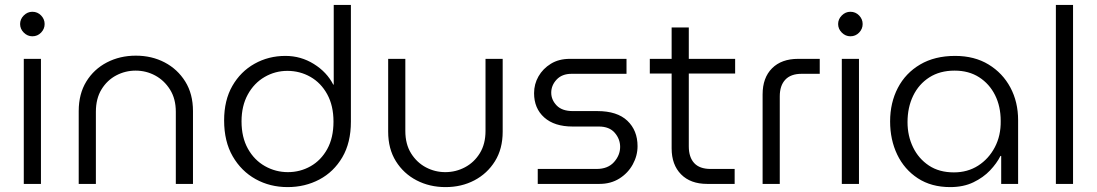

<svg xmlns="http://www.w3.org/2000/svg" viewBox="-20 -750 4473 783"><path d="M77 0V-510H147V0ZM112 -602Q92 -602 77 -617Q62 -632 62 -652Q62 -672 77 -687Q92 -702 112 -702Q133 -702 147.5 -687Q162 -672 162 -652Q162 -632 147.5 -617Q133 -602 112 -602Z M301 0V-297Q301 -367 332 -417.5Q363 -468 416 -495.5Q469 -523 534 -523Q599 -523 651.5 -495.5Q704 -468 735.5 -417.5Q767 -367 767 -297V0H697V-294Q697 -347 673.5 -384.5Q650 -422 613 -442Q576 -462 533 -462Q491 -462 454 -442.5Q417 -423 394 -385.5Q371 -348 371 -294V0Z M1153 13Q1224 13 1282.5 -18Q1341 -49 1376 -108.5Q1411 -168 1411 -254V-730H1341V-405H1339Q1313 -456 1260 -489Q1207 -522 1144 -522Q1075 -522 1018 -490Q961 -458 927.5 -399.5Q894 -341 894 -259Q894 -173 929 -112.5Q964 -52 1022.5 -19.5Q1081 13 1153 13ZM1154 -48Q1104 -48 1060.5 -72.5Q1017 -97 991 -143.5Q965 -190 965 -255Q965 -318 990.5 -364.5Q1016 -411 1059 -436Q1102 -461 1152 -461Q1203 -461 1246 -436.5Q1289 -412 1314.5 -365.5Q1340 -319 1340 -254Q1340 -188 1314.5 -142Q1289 -96 1246.5 -72Q1204 -48 1154 -48Z M1797 13Q1732 13 1679 -14.5Q1626 -42 1594.5 -92.5Q1563 -143 1563 -213V-510H1633V-216Q1633 -162 1656.5 -124.5Q1680 -87 1717 -67.5Q1754 -48 1796 -48Q1839 -48 1876.5 -68Q1914 -88 1937 -125.5Q1960 -163 1960 -216V-510H2030V-213Q2030 -143 1998.5 -92.5Q1967 -42 1914.5 -14.5Q1862 13 1797 13Z M2173 0V-61H2413Q2459 -61 2484 -89Q2509 -117 2509 -151Q2509 -183 2487 -208.5Q2465 -234 2422 -234H2315Q2241 -234 2199.5 -271Q2158 -308 2158 -370Q2158 -407 2176 -438.5Q2194 -470 2226.5 -490Q2259 -510 2304 -510H2535V-449H2311Q2272 -449 2250 -425.5Q2228 -402 2228 -372Q2228 -343 2250 -320Q2272 -297 2316 -297H2416Q2497 -297 2538.5 -257.5Q2580 -218 2580 -154Q2580 -115 2560.5 -79.5Q2541 -44 2506 -22Q2471 0 2425 0Z M2864 0Q2796 0 2757.5 -39Q2719 -78 2719 -145V-450H2630V-510H2719V-638H2789V-510H2978V-450H2789V-153Q2789 -109 2811 -85Q2833 -61 2878 -61H2976V0Z M3090 0V-365Q3090 -433 3128.5 -471.5Q3167 -510 3235 -510H3323V-449H3249Q3205 -449 3182.5 -425Q3160 -401 3160 -357V0Z M3413 0V-510H3483V0ZM3448 -602Q3428 -602 3413 -617Q3398 -632 3398 -652Q3398 -672 3413 -687Q3428 -702 3448 -702Q3469 -702 3483.5 -687Q3498 -672 3498 -652Q3498 -632 3483.5 -617Q3469 -602 3448 -602Z M3855 13Q3778 13 3723 -23Q3668 -59 3639 -119.5Q3610 -180 3610 -255Q3610 -331 3641.5 -391.5Q3673 -452 3732.5 -487Q3792 -522 3875 -522Q3954 -522 4011.5 -487Q4069 -452 4100.5 -393Q4132 -334 4132 -260V0H4063V-114H4060Q4045 -84 4017.5 -55Q3990 -26 3949.5 -6.5Q3909 13 3855 13ZM3870 -47Q3926 -47 3969 -74.5Q4012 -102 4037 -149.5Q4062 -197 4061 -257Q4061 -316 4038 -362Q4015 -408 3973 -435Q3931 -462 3873 -462Q3813 -462 3770 -434.5Q3727 -407 3704 -359.5Q3681 -312 3681 -252Q3681 -196 3703.5 -149.5Q3726 -103 3768 -75Q3810 -47 3870 -47Z M4286 0V-730H4356V0Z"/></svg>

Font: MuseoModerno Light
Style: Regular
Weight: 300
Designer: Pablo Cosgaya, Héctor Gatti, Marcela Romero, and the Authors of The MuseoModerno Project.
Foundry: Omnibus-Type Team
Version: Version 1.001